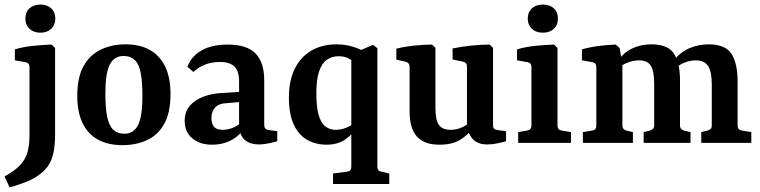

<svg xmlns="http://www.w3.org/2000/svg" viewBox="-46 -625 3323 840"><path d="M195 -415V-39Q195 8 188.5 40Q182 72 169 93.5Q156 115 135 132Q108 155 71.5 169.5Q35 184 -4 195L-26 147Q17 123 40.5 99Q64 75 73.5 43.5Q83 12 83 -34V-331Q83 -350 66 -353L19 -361V-409Q55 -420 99.5 -424.5Q144 -429 180 -430ZM196 -544Q196 -516 178 -499Q160 -482 131 -482Q101 -482 83 -499Q65 -516 65 -544Q65 -572 83 -588.5Q101 -605 131 -605Q160 -605 178 -588.5Q196 -572 196 -544Z M577 -205Q577 -265 570 -304Q563 -343 544.5 -361.5Q526 -380 494 -380Q454 -380 434.5 -343Q415 -306 415 -216Q415 -155 422.5 -116Q430 -77 448.5 -58.5Q467 -40 499 -40Q538 -40 557.5 -77Q577 -114 577 -205ZM292 -206Q292 -287 320 -336.5Q348 -386 396 -408.5Q444 -431 503 -431Q567 -431 610.5 -406Q654 -381 677 -333Q700 -285 700 -214Q700 -132 672.5 -83Q645 -34 597.5 -12Q550 10 490 10Q426 10 382 -14.5Q338 -39 315 -87Q292 -135 292 -206Z M881 8Q828 8 795 -20Q762 -48 762 -96Q762 -137 785 -163Q808 -189 845 -202.5Q882 -216 923 -218L1019 -224V-180L950 -174Q912 -173 895.5 -155Q879 -137 879 -109Q879 -83 890.5 -70Q902 -57 928 -57Q954 -57 978.5 -68.5Q1003 -80 1017 -98L1027 -73Q1007 -35 969 -13.5Q931 8 881 8ZM774 -333Q791 -379 836 -404.5Q881 -430 950 -430Q1034 -430 1072 -391Q1110 -352 1110 -273V-78Q1110 -58 1130 -56L1167 -51V-7Q1154 -3 1130.5 2Q1107 7 1087 7Q1051 7 1028.5 -10Q1006 -27 1000 -66V-268Q1000 -316 978.5 -335Q957 -354 917 -354Q883 -354 854 -343.5Q825 -333 800 -310Z M1218 -199Q1218 -272 1243.5 -324Q1269 -376 1316 -403.5Q1363 -431 1428 -431Q1466 -431 1503 -419Q1540 -407 1564 -389L1503 -348Q1492 -364 1475 -371.5Q1458 -379 1435 -379Q1406 -379 1384 -363.5Q1362 -348 1350 -312.5Q1338 -277 1338 -217Q1338 -157 1348 -122Q1358 -87 1377.5 -72Q1397 -57 1422 -57Q1445 -57 1467 -65.5Q1489 -74 1505 -88L1518 -74Q1499 -39 1465.5 -15.5Q1432 8 1382 8Q1335 8 1297.5 -13.5Q1260 -35 1239 -80.5Q1218 -126 1218 -199ZM1605 105Q1605 123 1623 126L1657 134V180H1411V134L1473 126Q1491 124 1491 105V-388L1586 -429L1605 -414Z M2026 -68Q2000 -33 1966 -12.5Q1932 8 1876 8Q1810 8 1778 -27.5Q1746 -63 1746 -138V-333Q1746 -350 1729 -355L1688 -364V-412Q1723 -421 1766 -425.5Q1809 -430 1844 -430L1859 -416V-154Q1859 -99 1874.5 -78Q1890 -57 1925 -57Q1949 -57 1971 -66Q1993 -75 2013 -92ZM2168 -7Q2155 -3 2131 2Q2107 7 2086 7Q2047 7 2025.5 -13.5Q2004 -34 1997 -71V-334Q1997 -352 1980 -355L1934 -365V-413Q1971 -421 2015 -425.5Q2059 -430 2096 -430L2111 -416V-78Q2111 -66 2116 -61.5Q2121 -57 2130 -56L2168 -51Z M2393 -76Q2393 -57 2411 -54L2452 -47V0H2221V-47L2261 -54Q2279 -57 2279 -76V-331Q2279 -350 2262 -353L2216 -361V-409Q2253 -420 2297 -424.5Q2341 -429 2378 -430L2393 -415ZM2395 -544Q2395 -516 2377 -499Q2359 -482 2329 -482Q2299 -482 2281 -499Q2263 -516 2263 -544Q2263 -572 2281 -588.5Q2299 -605 2329 -605Q2359 -605 2377 -588.5Q2395 -572 2395 -544Z M3022 0V-47L3050 -54Q3059 -57 3063.5 -61.5Q3068 -66 3068 -76V-256Q3068 -311 3052 -336Q3036 -361 2998 -361Q2975 -361 2950 -351.5Q2925 -342 2902 -321L2901 -359Q2930 -397 2970 -414Q3010 -431 3054 -431Q3128 -431 3154.5 -389Q3181 -347 3181 -270V-76Q3181 -57 3199 -54L3241 -47V0ZM2504 0V-47L2546 -54Q2563 -57 2563 -76V-331Q2563 -350 2546 -353L2500 -361V-409Q2535 -419 2574 -424Q2613 -429 2648 -430L2665 -415L2677 -342V-76Q2677 -59 2693 -54L2723 -47V0ZM2770 0V-47L2798 -54Q2806 -57 2811 -61.5Q2816 -66 2816 -76V-259Q2816 -313 2801.5 -337Q2787 -361 2749 -361Q2726 -361 2699.5 -351Q2673 -341 2654 -321L2655 -355Q2681 -395 2719.5 -413Q2758 -431 2803 -431Q2877 -431 2903 -389.5Q2929 -348 2929 -273V-76Q2929 -59 2946 -54L2975 -47V0Z"/></svg>

Font: Yrsa SemiBold
Style: Regular
Weight: 600
Version: Version 2.004